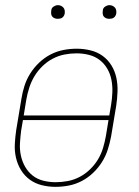

<svg xmlns="http://www.w3.org/2000/svg" viewBox="-20 -717 540 745"><path d="M195 8Q168 8 142 1.5Q116 -5 95.5 -20Q75 -35 61.5 -57Q48 -79 42 -105Q36 -131 37.5 -158.5Q39 -186 43 -213L63 -333Q67 -359 75 -384Q83 -409 97.5 -432Q112 -455 132 -474Q152 -493 176 -505.5Q200 -518 226 -523Q252 -528 278 -528Q305 -528 331.5 -521.5Q358 -515 378.5 -500Q399 -485 412.5 -463Q426 -441 431.5 -415Q437 -389 436 -361.5Q435 -334 431 -307L411 -187Q406 -161 398 -136Q390 -111 375.5 -88Q361 -65 341 -46Q321 -27 297 -14.5Q273 -2 247 3Q221 8 195 8ZM404 -269 411 -310Q415 -334 416 -358.5Q417 -383 412.5 -406.5Q408 -430 396.5 -450Q385 -470 367 -484Q349 -498 325.5 -504Q302 -510 277 -510Q254 -510 230.5 -505.5Q207 -501 185 -489.5Q163 -478 144.5 -460Q126 -442 113.5 -421Q101 -400 93.5 -376.5Q86 -353 82 -330L72 -269ZM196 -10Q219 -10 243 -14.5Q267 -19 289 -30.5Q311 -42 329.5 -60Q348 -78 360.5 -99Q373 -120 380 -143.5Q387 -167 391 -190L401 -251H69L62 -210Q59 -186 57.5 -161.5Q56 -137 61 -113.5Q66 -90 77.5 -70Q89 -50 106.5 -36Q124 -22 147.5 -16Q171 -10 196 -10ZM404 -644Q398 -644 392.5 -646Q387 -648 383 -652.5Q379 -657 378.5 -663.5Q378 -670 379 -676Q379 -681 381.5 -685Q384 -689 388 -691.5Q392 -694 396 -695.5Q400 -697 405 -697Q411 -697 416.5 -694.5Q422 -692 426 -687.5Q430 -683 431 -676.5Q432 -670 431 -664Q430 -659 427.5 -655Q425 -651 421.5 -648.5Q418 -646 413.5 -645Q409 -644 404 -644ZM204 -644Q198 -644 192.5 -646Q187 -648 183 -652.5Q179 -657 178.5 -663.5Q178 -670 179 -676Q179 -681 181.5 -685Q184 -689 188 -691.5Q192 -694 196 -695.5Q200 -697 205 -697Q211 -697 216.5 -694.5Q222 -692 226 -687.5Q230 -683 231 -676.5Q232 -670 231 -664Q230 -659 227.5 -655Q225 -651 221.5 -648.5Q218 -646 213.5 -645Q209 -644 204 -644Z"/></svg>

Font: Iosevka Term Curly Thin
Style: Italic
Weight: 100
Italic angle: -9°
Designer: Belleve Invis
Foundry: Belleve Invis
Version: Version 32.3.0